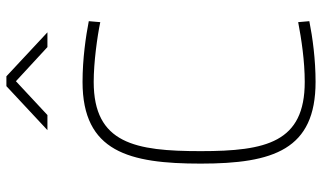

<svg xmlns="http://www.w3.org/2000/svg" viewBox="-218 -756 982 585"><g transform="rotate(-90 272.5 -463.0)"><path d="M498 -45C446 -35 379 -25 316 -25C132 -25 105 -142 105 -342C105 -541 128 -668 316 -668C376 -668 455 -657 498 -648L501 -683C455 -692 386 -702 316 -702C103 -702 67 -560 67 -342C67 -120 110 8 316 8C384 8 451 -1 501 -11L498 -45ZM215 -809 318 -905 422 -809H467L333 -934H303L169 -809Z"/></g></svg>

Font: RazerF5 Thin
Style: Regular
Weight: 250
Foundry: Razer Inc.
Version: Version 2